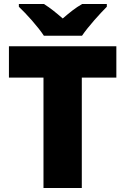

<svg xmlns="http://www.w3.org/2000/svg" viewBox="-20 -947 631 967"><path d="M201 -767H393C424 -813 484 -879 518 -913V-927H394C359 -907 331 -884 296 -854C261 -884 236 -905 201 -927H75V-913C113 -877 171 -813 201 -767ZM392 0V-556H566V-714H25V-556H199V0Z"/></svg>

Font: Noto Sans Gurmukhi Black
Style: Regular
Weight: 900
Designer: Jelle Bosma - Monotype Design Team
Foundry: Monotype Imaging Inc.
Version: Version 2.004